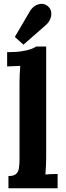

<svg xmlns="http://www.w3.org/2000/svg" viewBox="-20 -1003 352 1023"><path d="M25 -65Q53 -65 65.5 -76Q78 -87 81 -107.5Q84 -128 84 -154V-565Q84 -583 85 -606.5Q86 -630 88 -652Q72 -651 50.5 -650.5Q29 -650 18 -649V-725Q65 -725 96.5 -730Q128 -735 146.5 -742Q165 -749 172 -755H226V-161Q226 -147 225 -121.5Q224 -96 222 -73Q239 -75 258 -75.5Q277 -76 287 -76V0H25ZM105 -765 59 -806 141 -946Q152 -963 167.5 -972.5Q183 -982 201 -982.5Q219 -983 235 -970Q251 -956 253 -937.5Q255 -919 247.5 -901.5Q240 -884 226 -871Z"/></svg>

Font: Lora
Style: Weight 700
Weight: 700
Designer: Olga Karpushina, Alexei Vanyashin (Cyrillic)
Foundry: Cyreal
Version: Version 3.001